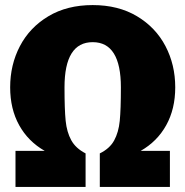

<svg xmlns="http://www.w3.org/2000/svg" viewBox="-20 -736 730 756"><path d="M670 -392Q670 -307 634.5 -243Q599 -179 534 -142H649V0H373V-132Q412 -151 429.5 -183Q447 -215 451.5 -260Q456 -305 456 -392Q456 -570 345 -570Q234 -570 234 -392Q234 -305 238.5 -260.5Q243 -216 260.5 -184Q278 -152 317 -132V0H41V-142H156Q91 -179 55.5 -243Q20 -307 20 -392Q20 -481 58.5 -554.5Q97 -628 170.5 -672Q244 -716 345 -716Q446 -716 519.5 -672Q593 -628 631.5 -554.5Q670 -481 670 -392Z"/></svg>

Font: FiraGO Heavy
Style: Regular
Weight: 900
Designer: bBox Type
Foundry: bBox Type GmbH
Version: Version 1.001